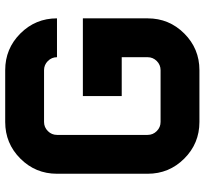

<svg xmlns="http://www.w3.org/2000/svg" viewBox="-44 -728 772 724"><g transform="rotate(-90 342.0 -366.0)"><path d="M439.5 -732.4Q520.5 -732.4 577.6 -675.3Q634.8 -618.2 634.8 -537.1H488.3Q488.3 -557.1 473.9 -571.5Q459.5 -585.9 439.5 -585.9H244.1Q224.1 -585.9 209.7 -571.5Q195.3 -557.1 195.3 -537.1V-195.3Q195.3 -175.3 209.7 -160.9Q224.1 -146.5 244.1 -146.5H439.5Q459.5 -146.5 473.9 -160.9Q488.3 -175.3 488.3 -195.3V-293H341.8V-439.5H634.8V-195.3Q634.8 -114.3 577.6 -57.1Q520.5 0 439.5 0H244.1Q163.1 0 106 -57.1Q48.8 -114.3 48.8 -195.3V-537.1Q48.8 -618.2 106 -675.3Q163.1 -732.4 244.1 -732.4Z"/></g></svg>

Font: Audex
Style: Regular
Weight: 400
Designer: GGBotNet
Foundry: GGBotNet
Version: 1.00